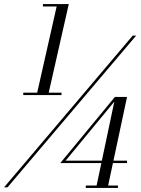

<svg xmlns="http://www.w3.org/2000/svg" viewBox="-37 -826 698 949"><path d="M78 -368H146.8L243 -794H175.2V-806H303L203.8 -368H267V-356H78ZM619 -650H636L0 100H-17ZM546 91V103H387V91H440.5L464 -20H261L531 -347H591L523.8 -32H591V-20H521.2L497.5 91ZM287.4 -32H466.5L528 -323.6Z"/></svg>

Font: Bodoni* 11
Style: Italic
Weight: 400
Italic angle: -13°
Version: Version 1.002